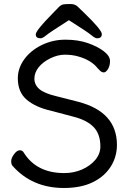

<svg xmlns="http://www.w3.org/2000/svg" viewBox="-20 -918 657 962"><path d="M325.2 -816.9Q228 -754.9 210.7 -740.5Q193.4 -726.1 183.1 -726.1Q159.2 -726.1 159.2 -745.6Q159.2 -765.1 242.2 -849.1Q262.2 -870.1 274.2 -882.1Q286.1 -894 297.6 -896Q309.1 -897.9 332.5 -897.9Q356 -897.9 369.1 -885Q382.3 -872.1 402.3 -853Q490.2 -768.1 490.2 -747.1Q490.2 -726.1 466.3 -726.1Q456.1 -726.1 437.5 -741.9Q418.9 -757.8 325.2 -816.9ZM232.9 -363.8Q158.2 -380.9 113.8 -418.5Q69.3 -456.1 69.3 -525.9Q69.3 -576.2 101.3 -620.6Q133.3 -665 188.7 -692.1Q244.1 -719.2 307.6 -719.2Q371.1 -719.2 420.2 -702.1Q469.2 -685.1 500.2 -661.1Q531.2 -637.2 531.2 -612.5Q531.2 -587.9 520.8 -571.5Q510.3 -555.2 500.2 -555.2Q490.2 -555.2 481 -564L469.2 -576.2Q436 -618.2 368.2 -636.2Q339.4 -644 304.7 -644Q270 -644 232.7 -626Q195.3 -607.9 173.8 -581.1Q152.3 -554.2 152.3 -523.7Q152.3 -493.2 177.2 -471.7Q202.1 -450.2 262.2 -436L371.1 -408.2Q565.9 -357.9 565.9 -191.9Q565.9 -131.8 534.4 -82.5Q502.9 -33.2 444.1 -4.6Q385.3 23.9 300.3 23.9Q141.1 23.9 43 -86.9Q36.1 -94.2 36.1 -110.1Q36.1 -126 50.5 -145.5Q64.9 -165 78.6 -165Q92.3 -165 98.1 -154.8Q162.1 -50.8 302.2 -50.8Q350.1 -50.8 391.1 -68.8Q432.1 -86.9 457.5 -116.9Q482.9 -147 482.9 -184.1Q482.9 -246.1 449.5 -281Q416 -315.9 349.1 -333Z"/></svg>

Font: LXGW WenKai GB Screen
Style: Regular
Weight: 400
Designer: LXGW / Fontworks Inc.
Foundry: LXGW / Fontworks Inc.
Version: Version 1.321;February 19, 2024;FontCreator 14.0.0.2901 64-b